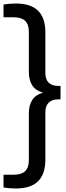

<svg xmlns="http://www.w3.org/2000/svg" viewBox="-38 -838 375 1088"><path d="M53 230Q33 230 14.5 228.5Q-4 227 -18 224.5V152H41.5Q125.5 152 125.5 70.5V-195.5Q125.5 -241.5 144.5 -271.2Q163.5 -301 205.5 -313Q163.5 -325 144.5 -354.5Q125.5 -384 125.5 -430.5V-658.5Q125.5 -740 41.5 -740H-18V-812.5Q-4 -815 14.5 -816.5Q33 -818 53 -818Q219 -818 219 -655.5V-424.5Q219 -387.5 238.2 -369.2Q257.5 -351 292.5 -351H305V-275H292.5Q257.5 -275 238.2 -256.5Q219 -238 219 -201V67.5Q219 230 53 230Z"/></svg>

Font: Encode Sans Condensed Medium
Style: Regular
Weight: 500
Width: 3
Designer: Multiple Designers
Foundry: Impallari Type
Version: Version 3.000; ttfautohint (v1.8.3) -l 8 -r 50 -G 200 -x 14 